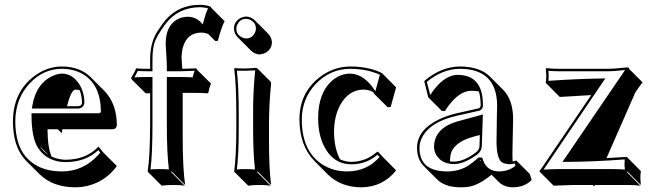

<svg xmlns="http://www.w3.org/2000/svg" viewBox="-20 -717 2728 803"><path d="M392.1 -104 412.1 -79.1 468.8 -22.5Q416 49.8 327.6 64Q310.5 66.4 294.4 66.4Q200.7 65.9 145 11.2L88.4 -45.4Q83 -51.3 79.1 -56.2Q34.2 -110.8 34.2 -209Q34.2 -328.1 119.1 -395.5Q174.8 -439 238.8 -439Q314.5 -438.5 359.4 -394L416 -337.4Q468.3 -284.2 468.8 -193.4Q466.8 -177.2 450.7 -176.3H240.7Q238.8 -165 238.3 -159.7L221.7 -176.3H178.7Q179.2 -99.6 195.8 -62Q224.1 -49.3 254.9 -48.8Q341.3 -49.8 392.1 -104ZM313.5 -339.4Q303.7 -342.3 295.4 -342.3Q276.9 -340.3 260.3 -272.9H309.1Q322.3 -274.9 323.2 -287.1Q322.3 -315.9 313.5 -339.4ZM183.1 -68.8 146 -106Q153.8 -94.2 162.6 -85.4Q172.4 -75.7 183.1 -68.8ZM391.1 -88.9Q337.4 -39.1 254.9 -39.1Q181.6 -39.1 142.1 -93.8Q139.2 -97.7 137.7 -100.6Q112.3 -142.6 111.8 -232.9V-243.2H394Q401.4 -245.1 401.9 -250Q401.9 -352.1 338.4 -399.4Q297.9 -428.7 238.8 -429.2Q161.6 -429.2 104 -368.2Q44.4 -304.2 43.9 -209Q44.4 -113.8 86.9 -62.5Q139.6 -0.5 237.8 0Q328.6 0 390.6 -68.8Q395.5 -74.2 399.4 -78.6ZM113.3 -263.2 115.2 -274.4Q130.9 -369.6 203.6 -400.9Q223.1 -409.2 238.8 -409.2Q282.2 -409.2 311 -365.7Q332.5 -332 333 -287.1Q329.6 -265.6 309.1 -263.2Z M607.9 -429.2V-467.8Q607.9 -538.6 638.2 -585.9Q646 -598.1 662.6 -621.1Q719.2 -696.8 816.9 -696.8Q847.2 -696.3 861.8 -688L862.8 -685.1L919.4 -628.4Q907.2 -606.4 891.1 -546.4L880.4 -545.4L851.6 -574.2Q837.9 -580.6 822.3 -580.6Q760.7 -580.6 744.1 -515.6Q739.7 -497.1 739.3 -477.5Q739.3 -471.2 742.2 -429.2Q759.8 -429.7 800.8 -431.2L805.7 -423.8L862.3 -367.7Q854.5 -347.7 850.6 -326.7Q829.6 -328.6 778.3 -328.6H744.1V-142.6Q744.1 -10.3 754.4 56.6L697.8 0L695.8 2.9L752.4 59.6Q734.4 56.6 704.6 56.6Q674.8 56.6 656.2 59.6L599.6 2.9L597.7 0Q607.4 -64 607.9 -199.2V-327.1Q597.2 -326.7 589.4 -326.7L532.7 -382.8L527.8 -390.1Q542 -412.6 549.8 -431.2Q565.4 -429.2 607.9 -429.2ZM607.9 -383.8V-384.8H606.9ZM617.7 -418.9H607.9Q572.3 -418.9 556.2 -420.4Q549.8 -406.7 542 -393.6Q571.3 -395 606.9 -395H617.7V-199.2Q617.7 -70.8 609.4 -8.3Q628.9 -10.3 647.9 -9.8Q667.5 -9.8 686.5 -8.3Q677.7 -74.7 677.7 -199.2V-395H721.7Q760.3 -395 785.6 -393.6Q789.1 -408.2 793.9 -420.9Q751.5 -419.4 731 -418.9H677.7V-438Q677.7 -458.5 674.8 -499.5Q672.9 -525.9 672.9 -534.2Q672.9 -607.9 720.7 -635.7Q741.2 -647 765.6 -647Q805.2 -646 827.6 -614.7Q839.8 -660.6 850.1 -682.1Q835.4 -686.5 816.9 -687Q723.6 -686 670.9 -615.2Q633.3 -564 625 -534.7Q617.7 -507.8 617.7 -467.8Z M958.5 -597.2Q958.5 -627.4 986.8 -642.1Q998 -647.5 1009.3 -647.9Q1029.8 -647 1044.9 -632.8L1101.6 -576.2Q1116.2 -560.1 1117.2 -540.5Q1117.2 -510.3 1088.4 -495.1Q1077.1 -489.7 1065.9 -489.3Q1045.4 -490.2 1030.3 -504.9L973.6 -561.5Q959 -577.6 958.5 -597.2ZM968.3 -234.9Q968.3 -367.7 959.5 -429.2L961.4 -432.1Q1004.4 -428.7 1048.3 -433.1Q1054.2 -432.6 1055.7 -431.6L1112.3 -375Q1113.8 -372.1 1113.8 -366.2Q1105 -280.8 1105 -194.3V-123.5Q1105 -13.7 1113.8 56.6L1057.6 0L1055.2 2.9L1111.8 59.6Q1093.8 56.6 1064.9 56.6Q1036.1 56.6 1018.1 59.6L961.4 2.9L959.5 0Q968.3 -68.4 968.3 -180.2ZM978.5 -234.9V-180.2Q978.5 -72.8 970.7 -8.3Q990.2 -10.3 1008.3 -9.8Q1027.3 -9.8 1046.4 -8.3Q1038.6 -76.2 1038.6 -180.2V-251Q1038.6 -339.4 1047.4 -422.9Q1011.7 -419.9 970.7 -421.4Q978.5 -356.4 978.5 -234.9ZM968.3 -597.2Q968.3 -571.8 993.2 -560.1Q1001.5 -556.2 1009.3 -556.2Q1034.7 -556.2 1046.4 -580.6Q1050.3 -589.4 1050.3 -597.2Q1050.3 -622.6 1025.9 -634.3Q1017.1 -638.2 1009.3 -638.2Q983.9 -638.2 972.2 -613.3Q968.3 -605 968.3 -597.2Z M1501 -342.3Q1439.5 -342.3 1403.3 -278.8Q1377.4 -231.4 1377 -166.5Q1377.4 -97.7 1401.9 -50.8Q1424.8 -40 1450.2 -40Q1510.7 -41 1557.1 -82H1561.5L1580.6 -61L1636.7 -4.4Q1580.1 66.4 1489.7 66.4Q1404.8 65.4 1351.1 12.7L1294.9 -43.9Q1232.9 -107.4 1232.4 -217.8Q1232.4 -327.1 1314.9 -392.6Q1374 -438.5 1445.3 -439Q1523.9 -438.5 1578.1 -411.1L1580.6 -408.2L1636.7 -351.6L1613.8 -269.5L1601.1 -268.6L1544.4 -325.2Q1542 -329.6 1540 -332.5Q1520 -342.3 1501 -342.3ZM1444.3 -409.2Q1504.4 -407.7 1549.8 -335.4L1568.8 -404.3Q1515.6 -428.7 1445.3 -429.2Q1360.8 -429.2 1299.8 -365.2Q1242.7 -304.2 1242.2 -217.8Q1242.2 -84.5 1328.6 -28.8Q1374 0 1433.1 0Q1515.6 -1 1567.4 -60.5L1558.6 -69.8Q1511.2 -29.8 1450.2 -29.8Q1373.5 -29.8 1335 -106Q1310.5 -155.3 1310.5 -223.1Q1310.5 -330.6 1372.1 -382.3Q1404.8 -408.7 1444.3 -409.2Z M1989.3 -47.9H1985.4L1991.2 -42Q1990.2 -45.4 1989.3 -47.9ZM1861.8 -42.5Q1870.1 -41 1879.4 -41Q1919.9 -41.5 1971.2 -80.1Q1984.9 -91.8 1985.4 -106L1986.8 -152.3L1960.9 -145.5Q1874 -122.1 1863.8 -66.4Q1862.3 -56.2 1861.8 -45.4Q1861.8 -43.5 1861.8 -42.5ZM2124 -41.5Q2131.8 -43 2139.2 -45.9L2195.8 10.7L2203.6 35.6Q2173.8 66.4 2123.5 66.4Q2087.9 65.4 2066.4 44.4L2035.6 13.7Q1981.9 58.1 1938 64.5Q1923.3 66.4 1905.8 66.4Q1840.8 65.9 1808.6 33.7L1752 -22.5Q1724.6 -50.8 1724.1 -98.1Q1724.1 -173.8 1817.4 -218.3Q1850.1 -233.9 1890.1 -243.2L1983.4 -264.2Q1989.7 -268.1 1990.2 -275.9Q1990.2 -310.5 1982.9 -334.5Q1969.2 -337.4 1950.7 -337.4Q1893.1 -335.9 1840.8 -252.4L1827.6 -253.4L1771 -310.1L1754.4 -377L1757.3 -380.9Q1827.1 -438.5 1904.3 -439Q1986.8 -438 2028.3 -397.5L2085 -340.8Q2125.5 -298.8 2126 -220.2Q2126 -215.8 2125 -174.8Q2123 -87.9 2123 -69.3Q2123 -53.7 2124 -41.5ZM1996.6 -58.1 1999 -50.8Q2015.1 -0.5 2067.4 0Q2109.9 -1 2135.7 -23.9L2132.8 -33.2Q2121.6 -30.8 2112.3 -30.3Q2087.4 -31.2 2076.2 -40.5Q2056.6 -60.1 2056.6 -126Q2056.6 -144 2058.1 -231.9Q2059.1 -272.5 2059.1 -276.9Q2057.6 -428.2 1904.3 -429.2Q1830.1 -428.7 1765.1 -374.5L1779.3 -319.8Q1834 -403.3 1894 -403.8Q1990.2 -403.8 1999 -299.3Q2000 -287.6 2000 -275.9Q1999 -259.8 1986.3 -254.4H1985.8L1892.6 -233.4Q1774.9 -207 1743.2 -137.7Q1734.4 -118.2 1734.4 -98.1Q1734.4 -6.3 1836.4 -0.5Q1843.3 0 1849.1 0Q1902.8 0 1942.4 -26.9Q1958 -37.6 1978.5 -55.7L1981.4 -58.1ZM1999.5 -238.3 1995.1 -106Q1994.1 -85.4 1977.1 -71.8Q1921.9 -31.2 1879.4 -30.8Q1826.7 -30.8 1803.7 -70.3Q1795.4 -85.9 1795.4 -102.1Q1795.4 -178.7 1888.7 -208Q1895.5 -210 1901.4 -211.4Z M2452.6 -319.3Q2452.6 -319.3 2321.3 -311.5L2264.6 -368.2L2262.7 -371.1Q2264.6 -387.2 2264.6 -401.9Q2264.6 -405.3 2262.7 -429.2L2264.6 -432.1Q2287.6 -429.2 2320.8 -429.2H2524.9Q2545.4 -429.2 2591.8 -434.1Q2604 -435.5 2605.5 -435.1Q2607.9 -434.6 2609.4 -434.1Q2610.8 -431.6 2610.8 -429.2L2667.5 -372.6Q2659.2 -362.8 2637.2 -330.6L2516.6 -55.7Q2601.6 -61 2602.1 -61L2604 -58.1L2660.2 -1.5Q2658.2 14.2 2658.2 29.8Q2658.2 33.7 2660.2 56.6L2604 0L2602.1 2.9L2658.2 59.6Q2634.8 56.6 2602.5 56.6H2467.8L2464.8 63L2458.5 56.6H2376.5L2295.4 59.6L2238.8 2.9L2235.8 -1.5Q2242.7 -9.3 2257.8 -32.2ZM2351.6 -40H2332.5L2572.8 -392.6Q2588.9 -416 2594.2 -424.3Q2545.9 -418.9 2524.9 -418.9H2320.8Q2294.4 -418.9 2273.4 -420.9Q2274.4 -407.7 2274.9 -401.9Q2274.9 -391.6 2273.4 -378.9Q2390.6 -387.2 2492.7 -388.7L2511.7 -389.2L2266.1 -26.4Q2264.6 -23.9 2261.7 -20Q2255.9 -11.7 2253.4 -7.8Q2297.4 -9.8 2319.8 -9.8H2545.9Q2572.3 -9.8 2593.3 -7.8Q2592.3 -21.5 2591.8 -26.9Q2591.8 -37.1 2592.8 -50.3Q2461.4 -40.5 2351.6 -40Z"/></svg>

Font: Linux Biolinum Shadow O
Style: Regular
Weight: 400
Designer: Philipp H. Poll
Foundry: Philipp H. Poll
Version: Version 1.0.4